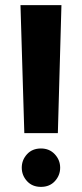

<svg xmlns="http://www.w3.org/2000/svg" viewBox="-20 -720 320 750"><path d="M75 -200 60 -700H220L206 -200ZM215 -65Q215 -35 194.5 -12.5Q174 10 140 10Q106 10 85.5 -12.5Q65 -35 65 -65Q65 -95 85.5 -117.5Q106 -140 140 -140Q173 -140 194 -117.5Q215 -95 215 -65Z"/></svg>

Font: Prosto One
Style: Regular
Weight: 400
Designer: Pavel Emelyanov and Jovanny lemonad
Foundry: Pavel Emelyanov and Jovanny Lemonad
Version: Version 1.001